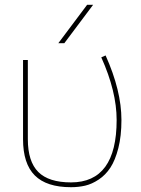

<svg xmlns="http://www.w3.org/2000/svg" viewBox="-20 -770 587 800"><path d="M248 -590H223L343 -750H368ZM402 -531 420 -539Q486 -392 486 -270Q486 -203 473 -152.5Q460 -102 440 -71.5Q420 -41 391.5 -22Q363 -3 335 3.5Q307 10 276 10Q174 10 125 -39Q76 -88 76 -190V-520H96V-190Q96 -97 139.5 -53.5Q183 -10 276 -10Q466 -10 466 -270Q466 -389 402 -531Z"/></svg>

Font: Mplus 1p Thin
Style: Regular
Weight: 250
Version: Version 1.061